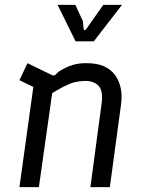

<svg xmlns="http://www.w3.org/2000/svg" viewBox="-20 -770 587 790"><path d="M60 0 122 -447 161 -391 60 -440 93 -510 194 -461Q203 -457 209 -463L221 -475Q253 -495 280 -503Q307 -511 341 -510Q418 -509 453 -461.5Q488 -414 478 -340L432 0H352L398 -344Q405 -396 386 -416.5Q367 -437 331 -437Q310 -437 290.5 -432.5Q271 -428 245.5 -415.5Q220 -403 179 -377L200 -424L140 0ZM291 -600 217 -750H290L321 -683L324 -652Q325 -646 328.5 -646Q332 -646 336 -652L405 -750H482L366 -600Z"/></svg>

Font: Finlandica
Style: Italic
Weight: 400
Italic angle: -8°
Designer: Niklas Ekholm, Juho Hiilivirta, Jaakko Suomalainen
Foundry: Helsinki Type Studio
Version: Version 1.064